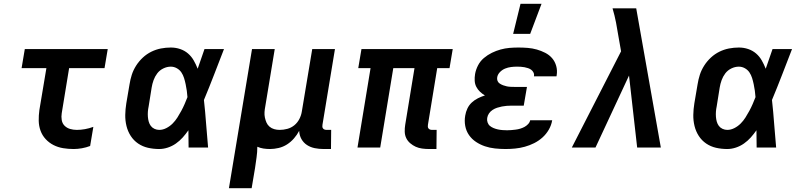

<svg xmlns="http://www.w3.org/2000/svg" viewBox="-20 -779 4240 1014"><path d="M369 8Q340 8 313 3.5Q286 -1 262.5 -13Q239 -25 221 -44.5Q203 -64 194 -89Q185 -114 184.5 -141.5Q184 -169 188 -198L225 -419H94L111 -520H549L532 -419H345L306 -181Q303 -163 306 -145Q309 -127 321 -115Q333 -103 350 -98Q367 -93 386 -93Q407 -93 429 -97Q451 -101 473 -109L456 -8Q435 0 412.5 4Q390 8 369 8Z M821 8Q790 8 761.5 1.5Q733 -5 709.5 -21Q686 -37 670.5 -61Q655 -85 648 -113.5Q641 -142 641.5 -172Q642 -202 647 -233L664 -333Q668 -359 676 -384Q684 -409 699 -432.5Q714 -456 734.5 -475Q755 -494 779.5 -506Q804 -518 830 -523Q856 -528 882 -528Q908 -528 931.5 -520Q955 -512 973 -496.5Q991 -481 1003 -460Q1015 -439 1024 -416Q1033 -442 1042 -468Q1051 -494 1060 -520H1163Q1137 -453 1111 -385.5Q1085 -318 1057 -251Q1064 -188 1068.5 -125.5Q1073 -63 1079 0H976Q976 -23 975.5 -45.5Q975 -68 975 -91Q961 -71 945 -53Q929 -35 909 -21Q889 -7 866 0.5Q843 8 821 8ZM821 -93Q840 -93 858.5 -102.5Q877 -112 891.5 -126.5Q906 -141 917 -158.5Q928 -176 937.5 -193.5Q947 -211 955 -229.5Q963 -248 970 -266Q969 -283 966.5 -300Q964 -317 960.5 -334Q957 -351 952 -367Q947 -383 938 -396.5Q929 -410 914 -418.5Q899 -427 882 -427Q862 -427 842.5 -417.5Q823 -408 810.5 -391.5Q798 -375 791 -355.5Q784 -336 781 -317L765 -217Q762 -203 761 -189.5Q760 -176 761 -162.5Q762 -149 765.5 -136.5Q769 -124 776.5 -114Q784 -104 796 -98.5Q808 -93 821 -93Z M1189 215 1311 -520H1431L1381 -217Q1378 -202 1377 -187Q1376 -172 1379 -158Q1382 -144 1387.5 -131.5Q1393 -119 1403.5 -110Q1414 -101 1428 -97Q1442 -93 1457 -93Q1477 -93 1497.5 -98.5Q1518 -104 1534.5 -117.5Q1551 -131 1561 -150.5Q1571 -170 1574 -190L1629 -520H1749L1683 -120Q1682 -115 1682.5 -109.5Q1683 -104 1686.5 -100Q1690 -96 1695 -94.5Q1700 -93 1706 -93H1729L1728 8H1689Q1665 8 1642.5 3.5Q1620 -1 1601.5 -13Q1583 -25 1572 -44.5Q1561 -64 1560 -88Q1549 -67 1532.5 -48Q1516 -29 1495.5 -16Q1475 -3 1451.5 2.5Q1428 8 1406 8Q1388 8 1371.5 5.5Q1355 3 1339 -4Q1339 24 1335 52Q1331 80 1327 108L1309 215Z M2285 8H2246Q2227 8 2209 5.5Q2191 3 2175.5 -4Q2160 -11 2146.5 -22.5Q2133 -34 2125.5 -49.5Q2118 -65 2117.5 -83.5Q2117 -102 2120 -120L2169 -419H2057L1988 0H1868L1937 -419H1872L1889 -520H2371L2354 -419H2289L2240 -120Q2239 -115 2239.5 -109.5Q2240 -104 2243.5 -100Q2247 -96 2252 -94.5Q2257 -93 2263 -93H2286Z M2650 8Q2622 8 2594 5Q2566 2 2541 -6.5Q2516 -15 2494 -29.5Q2472 -44 2457 -65.5Q2442 -87 2437 -114Q2432 -141 2437 -169Q2440 -188 2448.5 -206Q2457 -224 2471.5 -237.5Q2486 -251 2504 -260Q2522 -269 2541 -275Q2527 -283 2515 -294.5Q2503 -306 2495.5 -320.5Q2488 -335 2487 -352.5Q2486 -370 2489 -388Q2493 -411 2504.5 -433.5Q2516 -456 2535.5 -472.5Q2555 -489 2577.5 -500Q2600 -511 2623.5 -517.5Q2647 -524 2670.5 -526Q2694 -528 2718 -528Q2743 -528 2767.5 -526Q2792 -524 2815 -517.5Q2838 -511 2859.5 -500Q2881 -489 2896 -471.5Q2911 -454 2917.5 -430.5Q2924 -407 2920 -382L2919 -376H2800V-377Q2802 -387 2797.5 -396Q2793 -405 2785.5 -410.5Q2778 -416 2769 -419Q2760 -422 2750 -424Q2740 -426 2729.5 -426.5Q2719 -427 2709 -427Q2694 -427 2678.5 -425Q2663 -423 2648 -417Q2633 -411 2621 -399Q2609 -387 2606 -372Q2604 -361 2607.5 -352Q2611 -343 2619.5 -337.5Q2628 -332 2637.5 -328.5Q2647 -325 2656.5 -323Q2666 -321 2676.5 -320.5Q2687 -320 2697 -320H2763L2746 -221H2680Q2668 -221 2655.5 -220Q2643 -219 2630.5 -216.5Q2618 -214 2605.5 -210Q2593 -206 2581.5 -198.5Q2570 -191 2562.5 -180Q2555 -169 2553 -156Q2551 -144 2555 -132.5Q2559 -121 2567.5 -114Q2576 -107 2587 -102.5Q2598 -98 2609.5 -95.5Q2621 -93 2633.5 -92Q2646 -91 2658 -91Q2670 -91 2681 -92Q2692 -93 2704 -94.5Q2716 -96 2727.5 -99.5Q2739 -103 2749.5 -108.5Q2760 -114 2769 -123.5Q2778 -133 2780 -144H2897L2896 -143Q2892 -118 2878.5 -94.5Q2865 -71 2845 -53Q2825 -35 2801 -23Q2777 -11 2751.5 -4Q2726 3 2700.5 5.5Q2675 8 2650 8ZM2690 -600 2729 -759H2840L2780 -600Z M3000 0 3260 -508 3247 -582Q3241 -621 3233.5 -659.5Q3226 -698 3215 -735H3340L3470 0H3345L3302 -380L3125 0Z M3821 8Q3790 8 3761.5 1.5Q3733 -5 3709.5 -21Q3686 -37 3670.5 -61Q3655 -85 3648 -113.5Q3641 -142 3641.5 -172Q3642 -202 3647 -233L3664 -333Q3668 -359 3676 -384Q3684 -409 3699 -432.5Q3714 -456 3734.5 -475Q3755 -494 3779.5 -506Q3804 -518 3830 -523Q3856 -528 3882 -528Q3908 -528 3931.5 -520Q3955 -512 3973 -496.5Q3991 -481 4003 -460Q4015 -439 4024 -416Q4033 -442 4042 -468Q4051 -494 4060 -520H4163Q4137 -453 4111 -385.5Q4085 -318 4057 -251Q4064 -188 4068.5 -125.5Q4073 -63 4079 0H3976Q3976 -23 3975.5 -45.5Q3975 -68 3975 -91Q3961 -71 3945 -53Q3929 -35 3909 -21Q3889 -7 3866 0.5Q3843 8 3821 8ZM3821 -93Q3840 -93 3858.5 -102.5Q3877 -112 3891.5 -126.5Q3906 -141 3917 -158.5Q3928 -176 3937.5 -193.5Q3947 -211 3955 -229.5Q3963 -248 3970 -266Q3969 -283 3966.5 -300Q3964 -317 3960.5 -334Q3957 -351 3952 -367Q3947 -383 3938 -396.5Q3929 -410 3914 -418.5Q3899 -427 3882 -427Q3862 -427 3842.5 -417.5Q3823 -408 3810.5 -391.5Q3798 -375 3791 -355.5Q3784 -336 3781 -317L3765 -217Q3762 -203 3761 -189.5Q3760 -176 3761 -162.5Q3762 -149 3765.5 -136.5Q3769 -124 3776.5 -114Q3784 -104 3796 -98.5Q3808 -93 3821 -93Z"/></svg>

Font: Iosevka Extended Oblique
Style: Bold
Weight: 700
Width: 7
Italic angle: -9°
Monospace: yes
Designer: Belleve Invis
Foundry: Belleve Invis
Version: Version 32.5.0; ttfautohint (v1.8.4)